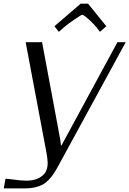

<svg xmlns="http://www.w3.org/2000/svg" viewBox="-36 -812 701 1040"><path d="M-15.6 208.5 -6.3 156.2Q6.3 156.2 43.2 161.4Q80.1 166.5 104 166.5H108.4Q166.5 166.5 199.7 134.3Q216.3 117.7 220.2 92.8Q222.2 83 222.2 70.8Q222.2 49.8 214.8 10.3L103 -583.5H191.9L286.1 -79.1Q291.5 -54.7 293.9 -24.9H297.4L600.1 -583.5H645L279.3 87.4Q265.6 112.3 254.4 129.2Q243.2 146 227.5 162.4Q211.9 178.7 194.6 188Q177.2 197.3 153.6 202.9Q129.9 208.5 101.1 208.5ZM440.9 -792 540 -669.9 505.4 -639.6 486.8 -663.6Q474.6 -679.2 456.8 -696Q439 -712.9 426 -722.7Q413.1 -732.4 410.2 -732.4Q405.3 -732.4 366.7 -706.1Q328.1 -679.7 310.1 -663.6L282.7 -639.6L258.8 -669.9L400.9 -792Z"/></svg>

Font: Resagnicto
Style: Italic
Weight: 500
Italic angle: -10°
Version: Version 0.999